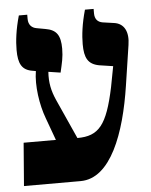

<svg xmlns="http://www.w3.org/2000/svg" viewBox="-49 -688 575 729"><g transform="rotate(-5 238.5 -323.5)"><path d="M432 -347 455 -499C463 -549 446 -582 407 -587L365 -593C346 -596 335 -608 335 -630V-647H302C287 -594 282 -551 282 -517C282 -465 295 -440 337 -432L390 -424L375 -345C345 -203 313 -164 231 -164L163 -315C147 -351 140 -383 143 -424L189 -417C197 -452 203 -474 203 -507C203 -558 188 -580 146 -587L113 -593C95 -596 82 -608 82 -631V-647H50C35 -594 30 -551 30 -517C30 -465 43 -439 85 -433L96 -431C87 -377 98 -302 118 -249L149 -164H26L13 0H229C344 0 405 -167 432 -347Z"/></g></svg>

Font: Noto Serif Hebrew Condensed Extra
Style: Regular
Weight: 800
Width: 3
Designer: Monotype Design Team
Foundry: Monotype Imaging Inc.
Version: Version 1.901